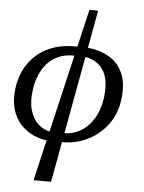

<svg xmlns="http://www.w3.org/2000/svg" viewBox="-64 -810 827 1100"><g transform="rotate(5 349.5 -260.0)"><path d="M299 8 306 -44Q368 -41 415.5 -69Q463 -97 492.5 -147Q522 -197 531 -259Q546 -367 509.5 -424Q473 -481 396 -491L403 -544Q482 -538 537.5 -505.5Q593 -473 618.5 -412Q644 -351 631 -259Q620 -177 572.5 -115.5Q525 -54 454 -21Q383 12 299 8ZM237 8Q190 3 147.5 -16.5Q105 -36 73.5 -71Q42 -106 27.5 -158Q13 -210 22 -279Q34 -361 77 -422Q120 -483 191.5 -515.5Q263 -548 358 -544L349 -491Q281 -494 233.5 -466.5Q186 -439 158.5 -390Q131 -341 122 -279Q112 -207 127 -157Q142 -107 174 -79Q206 -51 246 -44ZM171 240 405 -760H455L272 240Z"/></g></svg>

Font: Noto Serif
Style: Italic
Weight: 400
Italic angle: -12°
Designer: Monotype Design Team
Foundry: Monotype Imaging Inc.
Version: Version 2.013